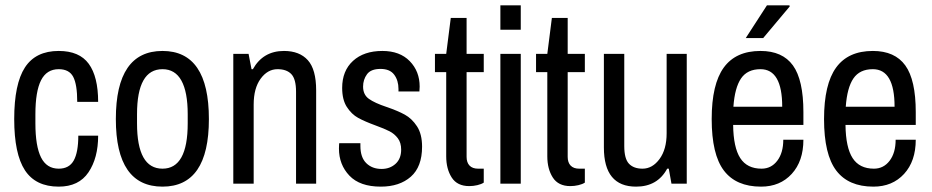

<svg xmlns="http://www.w3.org/2000/svg" viewBox="-20 -685 3474 716"><path d="M346 -305H268Q268 -370 253 -398.5Q238 -427 199 -427Q154 -427 133 -385.5Q112 -344 112 -259V-225Q112 -140 133 -98Q154 -56 199 -56Q238 -56 255 -86.5Q272 -117 272 -179H346Q346 -96 310 -42.5Q274 11 199 11Q113 11 73 -50Q33 -111 33 -241Q33 -372 73 -433.5Q113 -495 199 -495Q276 -495 311 -447Q346 -399 346 -305Z M759 -241Q759 11 586 11Q412 11 412 -241Q412 -495 586 -495Q759 -495 759 -241ZM491 -259V-225Q491 -56 586 -56Q680 -56 680 -225V-259Q680 -342 656.5 -384.5Q633 -427 586 -427Q491 -427 491 -259Z M1159 -348V0H1084V-343Q1084 -390 1066.5 -408.5Q1049 -427 1015 -427Q978 -427 952 -391.5Q926 -356 926 -295V0H850V-484H907L918 -427H923Q961 -495 1039 -495Q1097 -495 1128 -460.5Q1159 -426 1159 -348Z M1545 -362 1544 -344H1466V-353Q1466 -385 1450 -406.5Q1434 -428 1399 -428Q1363 -428 1348.5 -408Q1334 -388 1334 -362Q1334 -332 1355.5 -316.5Q1377 -301 1422 -286Q1463 -272 1489.5 -257.5Q1516 -243 1535 -214Q1554 -185 1554 -138Q1554 -63 1512 -26Q1470 11 1400 11Q1322 11 1283 -30Q1244 -71 1244 -131Q1244 -142 1244.5 -146Q1245 -150 1245 -151H1324V-141Q1324 -98 1346 -76.5Q1368 -55 1403 -55Q1434 -55 1455 -74Q1476 -93 1476 -127Q1476 -153 1463.5 -169.5Q1451 -186 1432.5 -195.5Q1414 -205 1381 -217Q1340 -232 1315.5 -245.5Q1291 -259 1273.5 -286Q1256 -313 1256 -357Q1256 -421 1296.5 -458Q1337 -495 1406 -495Q1471 -495 1508 -457Q1545 -419 1545 -362Z M1784 -416H1720V-100Q1720 -79 1731 -67.5Q1742 -56 1763 -56H1784V-4Q1775 2 1760 5.5Q1745 9 1730 9Q1685 9 1664.5 -23Q1644 -55 1644 -102V-416H1602V-484H1644L1661 -618H1720V-484H1784Z M1846 -665H1922V-574H1846ZM1846 -484H1922V0H1846Z M2161 -416H2097V-100Q2097 -79 2108 -67.5Q2119 -56 2140 -56H2161V-4Q2152 2 2137 5.5Q2122 9 2107 9Q2062 9 2041.5 -23Q2021 -55 2021 -102V-416H1979V-484H2021L2038 -618H2097V-484H2161Z M2474 -56H2468Q2432 11 2352 11Q2232 11 2232 -135V-484H2308V-140Q2308 -93 2325.5 -74.5Q2343 -56 2376 -56Q2413 -56 2439.5 -92Q2466 -128 2466 -188V-484H2541V0H2484Z M2826 -543H2761L2840 -665H2924L2925 -661ZM2976 -267V-219H2714Q2715 -135 2740.5 -95.5Q2766 -56 2820 -56Q2856 -56 2878.5 -85.5Q2901 -115 2901 -164H2976Q2976 -84 2932.5 -36.5Q2889 11 2818 11Q2725 11 2679.5 -49Q2634 -109 2634 -241Q2634 -371 2679 -433Q2724 -495 2816 -495Q2898 -495 2937 -441Q2976 -387 2976 -267ZM2715 -287H2897Q2897 -427 2816 -427Q2767 -427 2743.5 -392.5Q2720 -358 2715 -287Z M3395 -267V-219H3133Q3134 -135 3159.5 -95.5Q3185 -56 3239 -56Q3275 -56 3297.5 -85.5Q3320 -115 3320 -164H3395Q3395 -84 3351.5 -36.5Q3308 11 3237 11Q3144 11 3098.5 -49Q3053 -109 3053 -241Q3053 -371 3098 -433Q3143 -495 3235 -495Q3317 -495 3356 -441Q3395 -387 3395 -267ZM3134 -287H3316Q3316 -427 3235 -427Q3186 -427 3162.5 -392.5Q3139 -358 3134 -287Z"/></svg>

Font: Pragati Narrow
Style: Regular
Weight: 400
Designer: Hector Gatti, Marcela Romero, Pablo Cosgaya and Nicolas Silva
Foundry: Omnibus-Type
Version: Version 1.010; ttfautohint (v1.3)